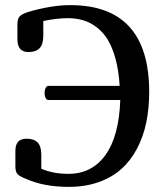

<svg xmlns="http://www.w3.org/2000/svg" viewBox="-20 -729 655 749"><path d="M141.1 -70.8Q187 -50.8 247.1 -50.8Q338.4 -50.8 391.4 -124.3Q444.3 -197.8 449.2 -338.9H168.9Q162.1 -338.9 158 -346.9Q153.8 -355 153.8 -366.2Q153.8 -377.4 158 -385.7Q162.1 -394 168.9 -394H446.8Q443.4 -452.6 430.9 -498.5Q418.5 -544.4 400.4 -574Q382.3 -603.5 357.2 -622.6Q332 -641.6 305.2 -649.7Q278.3 -657.7 247.1 -658.2Q201.7 -658.2 148.9 -647V-590.8Q148.9 -556.2 134.5 -541Q120.1 -525.9 90.8 -525.9Q47.9 -525.9 47.9 -576.2V-632.8Q47.9 -655.3 56.2 -664.6Q64.5 -673.8 88.9 -682.1Q181.2 -709 253.9 -709Q562 -709 562 -370.1Q562 -306.6 550.8 -252Q539.6 -197.3 515.1 -150.4Q490.7 -103.5 454.3 -70.6Q418 -37.6 365.5 -18.8Q313 0 248 0Q149.9 0 79.1 -32.2Q55.7 -41.5 47.9 -50.3Q40 -59.1 40 -80.1V-140.1Q40 -188 83 -188Q112.3 -188 126.7 -173.3Q141.1 -158.7 141.1 -125Z"/></svg>

Font: Marmelad
Style: Regular
Weight: 400
Designer: Manvel Shmavonyan
Foundry: Cyreal (www.cyreal.org)
Version: Version 1.000